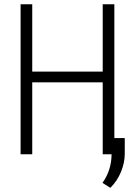

<svg xmlns="http://www.w3.org/2000/svg" viewBox="-20 -731 640 910"><path d="M522 0H466.8V-340.8H132.8V0H77.6V-710.9H132.8V-391.6H466.8V-710.9H522ZM571.3 -2Q571.3 19.5 566.7 41Q562 62.5 553.5 83.5Q544.9 104.5 532.2 123.8Q519.5 143.1 502.9 159.2L465.8 135.7Q508.8 74.7 508.8 -0.5V-76.7H571.3Z"/></svg>

Font: Roboto Mono Light
Style: Regular
Weight: 300
Designer: Google
Version: Version 2.000985; 2015; ttfautohint (v1.3)